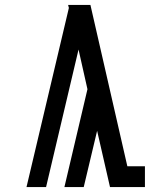

<svg xmlns="http://www.w3.org/2000/svg" viewBox="-20 -755 640 775"><path d="M424 0 372 -227 318 0H240L333 -395L297 -555L166 0H87L258 -723L255 -735H345L494 -84H565V0Z"/></svg>

Font: Iosevka HT Medium Extended
Style: Regular
Weight: 500
Width: 7
Monospace: yes
Designer: Belleve Invis
Foundry: Belleve Invis
Version: Version 32.3.0; ttfautohint (v1.8.4)